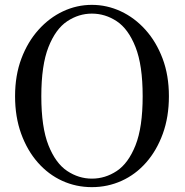

<svg xmlns="http://www.w3.org/2000/svg" viewBox="-20 -758 763 790"><path d="M358 12Q293 12 236 -14Q179 -40 135.5 -89.5Q92 -139 67 -208Q42 -277 42 -362Q42 -448 68 -517Q94 -586 138.5 -635.5Q183 -685 239.5 -711.5Q296 -738 358 -738Q420 -738 477 -711.5Q534 -685 578.5 -635.5Q623 -586 649 -517Q675 -448 675 -362Q675 -277 650 -208Q625 -139 581.5 -89.5Q538 -40 480.5 -14Q423 12 358 12ZM358 -23Q413 -23 460.5 -54.5Q508 -86 537.5 -160Q567 -234 567 -362Q567 -490 537.5 -564.5Q508 -639 460.5 -670.5Q413 -702 358 -702Q304 -702 256.5 -670.5Q209 -639 179.5 -564.5Q150 -490 150 -362Q150 -234 179.5 -160Q209 -86 256.5 -54.5Q304 -23 358 -23Z"/></svg>

Font: Zen Old Mincho
Style: Regular
Weight: 400
Designer: Yoshimichi Ohira
Foundry: Positype
Version: Version 1.001